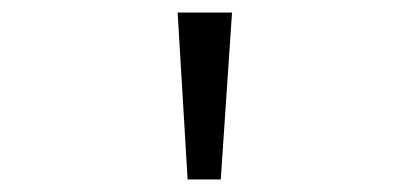

<svg xmlns="http://www.w3.org/2000/svg" viewBox="-20 -720 656 307"><path d="M280 -433 264 -700H351L333 -433Z"/></svg>

Font: Overpass Mono Light
Style: Regular
Weight: 300
Monospace: yes
Designer: Delve Withrington, Dave Bailey
Foundry: Delve Fonts LLC
Version: Version 4.000